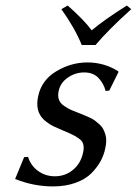

<svg xmlns="http://www.w3.org/2000/svg" viewBox="-20 -665 495 695"><path d="M67.4 -96.2 81.5 -97.2Q91.3 -65.4 117.9 -46.1Q144.5 -26.9 178.7 -26.9Q216.3 -26.9 244.4 -50.3Q272.5 -73.7 280.8 -112.8Q287.6 -144 272 -158.4Q256.3 -172.9 214.8 -189.9Q208.5 -192.4 205.1 -193.8Q182.1 -203.6 171.1 -209Q160.2 -214.4 145.3 -226.1Q130.4 -237.8 123.5 -252Q109.9 -277.8 118.2 -316.9Q130.4 -375 183.8 -407Q237.3 -439 296.4 -439Q356.9 -439 407.7 -407.2L408.7 -403.8L375.5 -336.9L362.3 -335.9Q355.5 -362.3 336.7 -382.6Q317.9 -402.8 284.7 -402.8Q252.9 -402.8 225.8 -384.3Q198.7 -365.7 192.4 -335.9Q188.5 -318.4 193.1 -304.9Q197.8 -291.5 211.4 -282.2Q225.1 -272.9 233.9 -268.8Q242.7 -264.6 260.7 -257.8Q274.4 -252.4 283.9 -248.5Q293.5 -244.6 305.4 -239Q317.4 -233.4 325 -227.5Q332.5 -221.7 340.8 -214.1Q349.1 -206.5 353.5 -198Q357.9 -189.5 361.3 -178.7Q364.7 -168 364.5 -155Q364.3 -142.1 360.8 -127Q356 -103.5 344.2 -81.8Q332.5 -60.1 311.3 -38.3Q290 -16.6 253.9 -3.4Q217.8 9.8 171.9 9.8Q101.6 9.8 34.7 -17.1ZM275.9 -502Q251 -563.5 202.1 -631.8L225.1 -645Q284.7 -592.3 312 -555.2Q357.9 -593.8 439 -645L455.1 -631.8Q372.1 -557.1 325.7 -502Z"/></svg>

Font: Linux Biolinum O
Style: Italic
Weight: 400
Italic angle: -12°
Designer: Philipp H. Poll
Foundry: Philipp H. Poll
Version: Version 1.1.3